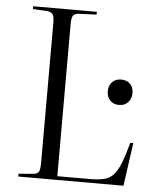

<svg xmlns="http://www.w3.org/2000/svg" viewBox="-52 -775 671 820"><g transform="rotate(5 283.0 -365.0)"><path d="M57 0V-12L118 -17Q137 -18 143 -28Q149 -38 149 -65V-667Q149 -693 142.5 -703Q136 -713 116 -715L57 -718V-730H330V-718L255 -715Q236 -714 229.5 -704.5Q223 -695 223 -667V-16H360Q398 -16 422 -21.5Q446 -27 462.5 -44.5Q479 -62 492.5 -95.5Q506 -129 521 -185H534L508 0ZM459 -342Q435 -342 420.5 -357Q406 -372 406 -396Q406 -421 420.5 -436Q435 -451 459 -451Q483 -451 497.5 -436.5Q512 -422 512 -398Q512 -374 497.5 -358Q483 -342 459 -342Z"/></g></svg>

Font: Literata 72pt Light
Style: Regular
Weight: 300
Designer: Latin by Veronika Burian and Jose Scaglione. Greek by Irene Vlachou. Cyrillic by Vera Evstafieva.
Foundry: TypeTogether
Version: Version 3.002